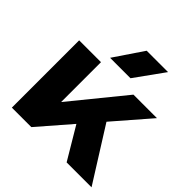

<svg xmlns="http://www.w3.org/2000/svg" viewBox="-208 -981 1150 1150"><g transform="rotate(45 367.5 -406.0)"><path d="M60 0V-570H245V-147L191 -166L520 -570H719L225 0ZM524 0 358 -279 496 -380 735 0ZM390 -812H571L438 -627H265Z"/></g></svg>

Font: Unbounded SemiBold
Style: Regular
Weight: 600
Designer: Luke Prowse, Jean-Baptiste Morizot, Fátima Lázaro, Florian Runge
Foundry: NaN
Version: Version 1.700